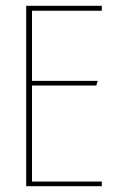

<svg xmlns="http://www.w3.org/2000/svg" viewBox="-20 -640 405 660"><path d="M70 -620H330V-603H90V-362H316L311 -346H90V-16H330V0H70Z"/></svg>

Font: Smooch Sans Thin
Style: Regular
Weight: 100
Designer: Robert E. Leuschke
Foundry: Robert E. Leuschke
Version: Version 1.010